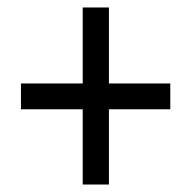

<svg xmlns="http://www.w3.org/2000/svg" viewBox="-20 -661 512 513"><path d="M201 -168V-369H36V-438H201V-641H271V-438H435V-369H271V-168Z"/></svg>

Font: Noto Sans Tamil UI Condensed
Style: Regular
Weight: 400
Width: 3
Designer: Jelle Bosma - Monotype Design Team
Foundry: Monotype Imaging Inc.
Version: Version 2.004; ttfautohint (v1.8.4.7-5d5b)